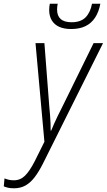

<svg xmlns="http://www.w3.org/2000/svg" viewBox="-127 -760 568 1022"><path d="M-52.7 242.2Q-71.3 242.2 -84 239.3Q-96.7 236.3 -106.9 231.9L-103 189.5Q-92.8 193.8 -80.8 196.8Q-68.8 199.7 -53.2 199.7Q-18.6 199.7 6.3 175Q31.2 150.4 58.1 97.7L109.4 -5.4L62 -530.3H109.4L135.3 -193.4Q137.7 -170.9 139.4 -147.5Q141.1 -124 142.1 -102.8Q143.1 -81.5 142.6 -64.9H145.5Q151.9 -81.1 161.1 -101.6Q170.4 -122.1 180.9 -144Q191.4 -166 201.7 -185.5L371.1 -530.3H421.4L101.1 111.8Q79.6 154.3 57.4 183.3Q35.2 212.4 8.8 227.3Q-17.6 242.2 -52.7 242.2ZM251.5 -605.5Q213.9 -605.5 187.7 -617.4Q161.6 -629.4 148.2 -652.3Q134.8 -675.3 134.8 -707Q134.8 -714.8 135.7 -724.1Q136.7 -733.4 138.2 -740.2H180.2Q178.7 -732.9 177.7 -724.9Q176.8 -716.8 176.8 -709Q176.8 -675.8 196 -658.7Q215.3 -641.6 253.9 -641.6Q302.7 -641.6 328.4 -667.5Q354 -693.4 362.8 -740.2H407.2Q398.9 -696.3 379.2 -666.3Q359.4 -636.2 327.9 -620.8Q296.4 -605.5 251.5 -605.5Z"/></svg>

Font: Open Sans SemiCondensed Light
Style: Italic
Weight: 300
Width: 4
Italic angle: -12°
Designer: Monotype Design Team
Foundry: Monotype Imaging Inc.
Version: Version 3.000